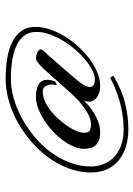

<svg xmlns="http://www.w3.org/2000/svg" viewBox="88 -478 495 712"><g transform="rotate(-90 336.0 -122.5)"><path d="M411.1 49.8Q357.9 81.5 308.3 93.5Q258.8 105.5 212.9 105.5Q176.8 105.5 147.2 96.2Q117.7 86.9 96.4 69.3Q75.2 51.8 63.5 25.9Q51.8 0 51.8 -33.2Q51.8 -73.7 65.9 -113Q80.1 -152.3 105 -187.5Q129.9 -222.7 163.6 -252.2Q197.3 -281.7 235.8 -303.5Q274.4 -325.2 316.4 -337.4Q358.4 -349.6 400.4 -349.6Q437.5 -349.6 472.2 -344.2Q506.8 -338.9 533.4 -326.2Q560.1 -313.5 575.9 -292.2Q591.8 -271 591.8 -239.3Q591.8 -212.4 582 -184.1Q572.3 -155.8 555.9 -129.2Q539.6 -102.5 517.6 -78.9Q495.6 -55.2 471.4 -37.4Q447.3 -19.5 421.9 -9.3Q396.5 1 373 1Q363.3 1 352.8 -1.5Q342.3 -3.9 333.7 -9Q325.2 -14.2 319.8 -21.7Q314.5 -29.3 314.5 -39.1Q314.5 -44.9 315.4 -49.8Q316.4 -54.7 320.3 -60.5Q288.1 -28.8 257.6 -13.9Q227.1 1 202.1 1Q182.1 1 169.9 -4.2Q157.7 -9.3 151.1 -17.8Q144.5 -26.4 142.1 -37.4Q139.6 -48.3 139.6 -59.6Q139.6 -77.6 148.4 -98.1Q157.2 -118.7 171.9 -138.2Q186.5 -157.7 206.1 -175.8Q225.6 -193.8 247.1 -207.5Q268.6 -221.2 290.5 -229.2Q312.5 -237.3 333 -237.3Q359.4 -237.3 377.4 -227.5Q395.5 -217.8 395.5 -195.3Q395.5 -182.1 389.6 -166L376 -159.2Q377 -164.6 377.4 -168.9Q377.9 -173.3 377.9 -178.7Q377.9 -190.4 372.3 -201.2Q366.7 -211.9 350.6 -211.9Q333.5 -211.9 315.7 -203.9Q297.9 -195.8 281 -182.6Q264.2 -169.4 249.3 -152.6Q234.4 -135.7 223.1 -118.9Q211.9 -102.1 205.6 -86.4Q199.2 -70.8 199.2 -59.6Q199.2 -43.5 206.3 -38.3Q213.4 -33.2 230.5 -33.2Q250.5 -33.2 271.5 -45.4Q292.5 -57.6 317.4 -78.1Q325.7 -86.9 335.2 -96.2Q344.7 -105.5 354.5 -117.2Q362.3 -125 372.8 -137.2Q383.3 -149.4 395 -162.6Q406.7 -175.8 418.5 -189.2Q430.2 -202.6 440.9 -213.4Q451.7 -224.1 460.7 -230.7Q469.7 -237.3 475.6 -237.3Q479 -237.3 484.6 -236.1Q490.2 -234.9 495.6 -232.7Q501 -230.5 504.9 -227.1Q508.8 -223.6 508.8 -219.7Q508.8 -215.8 502.9 -208.7Q497.1 -201.7 488.3 -193.4L416 -110.4Q397 -88.9 383.1 -70.1Q369.1 -51.3 369.1 -38.1Q369.1 -26.9 377.4 -22.7Q385.7 -18.6 397.5 -18.6Q412.1 -18.6 430.9 -28.1Q449.7 -37.6 469.2 -53.7Q488.8 -69.8 507.3 -91.3Q525.9 -112.8 540.5 -137Q555.2 -161.1 564.2 -186.3Q573.2 -211.4 573.2 -235.4Q573.2 -282.7 528.3 -306.4Q483.4 -330.1 398.4 -330.1Q363.8 -330.1 326.2 -319.3Q288.6 -308.6 252.7 -289.1Q216.8 -269.5 184.3 -242.4Q151.9 -215.3 127.4 -182.4Q103 -149.4 88.6 -111.6Q74.2 -73.7 74.2 -33.2Q74.2 -9.8 82.5 12.2Q90.8 34.2 107.7 51Q124.5 67.9 150.4 77.9Q176.3 87.9 210.9 87.9Q229.5 87.9 251.7 85.7Q273.9 83.5 298.6 77.6Q323.2 71.8 349.6 62.3Q376 52.7 403.3 38.1Z"/></g></svg>

Font: Meie Script
Style: Regular
Weight: 400
Version: Version 1.001